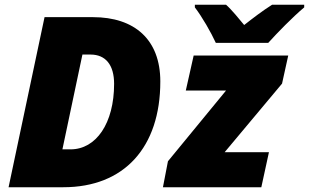

<svg xmlns="http://www.w3.org/2000/svg" viewBox="-20 -786 1297 806"><path d="M886 -606H1106C1145 -649 1207 -713 1257 -755V-766H1122C1081 -740 1042 -710 1005 -681C987 -703 951 -747 929 -766H798V-755C828 -716 866 -650 886 -606ZM16 0H246C501 0 653 -167 653 -444C653 -620 545 -714 370 -714H167ZM242 -159 326 -557H360C423 -557 459 -514 459 -434C459 -269 384 -159 276 -159ZM664 0H1077L1109 -147H923L1164 -435L1190 -553H793L760 -406H929L685 -109Z"/></svg>

Font: Noto Sans UI Black
Style: Italic
Weight: 900
Italic angle: -372°
Designer: Monotype Design Team
Foundry: Monotype Imaging Inc.
Version: Version 1.901